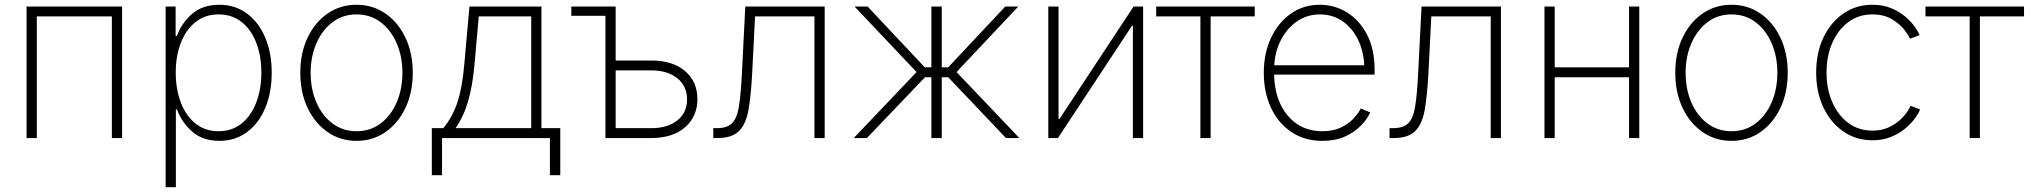

<svg xmlns="http://www.w3.org/2000/svg" viewBox="-20 -573 8429 797"><path d="M486.8 -545.9V0H444.3V-504.9H132.8V0H90.3V-545.9Z M667.5 204.1V-545.9H709V-423.8H714.4Q732.9 -476.1 776.6 -514.6Q820.3 -553.2 890.6 -553.2Q956.1 -553.2 1004.9 -517.1Q1053.7 -481 1080.8 -417.2Q1107.9 -353.5 1107.9 -271.5Q1107.9 -189 1081.1 -125Q1054.2 -61 1005.4 -24.7Q956.5 11.7 891.1 11.7Q820.8 11.7 777.1 -27.3Q733.4 -66.4 714.4 -119.1H710V204.1ZM887.2 -28.3Q943.4 -28.3 983.2 -60.5Q1022.9 -92.8 1043.9 -147.9Q1064.9 -203.1 1064.9 -272Q1064.9 -340.3 1043.9 -395Q1022.9 -449.7 983.2 -481.4Q943.4 -513.2 887.2 -513.2Q832 -513.2 792.2 -481.9Q752.4 -450.7 731 -396Q709.5 -341.3 709.5 -272Q709.5 -202.1 730.7 -147Q752 -91.8 791.7 -60.1Q831.5 -28.3 887.2 -28.3Z M1460 11.7Q1392.6 11.7 1339.8 -24.9Q1287.1 -61.5 1256.8 -125.2Q1226.6 -189 1226.6 -271Q1226.6 -353 1256.8 -416.7Q1287.1 -480.5 1339.8 -516.8Q1392.6 -553.2 1460 -553.2Q1527.3 -553.2 1580.1 -516.8Q1632.8 -480.5 1663.1 -416.5Q1693.4 -352.5 1693.4 -271Q1693.4 -189 1663.1 -125.2Q1632.8 -61.5 1580.3 -24.9Q1527.8 11.7 1460 11.7ZM1460 -28.3Q1517.6 -28.3 1560.3 -60.8Q1603 -93.3 1626.7 -148.2Q1650.4 -203.1 1650.4 -271Q1650.4 -338.4 1626.7 -393.3Q1603 -448.2 1560.3 -480.7Q1517.6 -513.2 1460 -513.2Q1402.8 -513.2 1360.1 -480.7Q1317.4 -448.2 1293.5 -393.3Q1269.5 -338.4 1269.5 -271Q1269.5 -203.1 1293.2 -148.2Q1316.9 -93.3 1359.9 -60.8Q1402.8 -28.3 1460 -28.3Z M1772.5 154.3V-41H1820.3Q1857.4 -85.9 1878.2 -146.7Q1898.9 -207.5 1907.2 -305.2L1928.7 -545.9H2227.5V-41H2305.7V154.3H2262.7V0H1814.9V154.3ZM1871.1 -41H2185.1V-504.9H1967.3L1949.7 -305.2Q1941.9 -218.3 1923.6 -154.3Q1905.3 -90.3 1871.1 -41Z M2351.6 -507.3V-545.9H2535.6V-321.8H2683.1Q2772.9 -321.8 2824 -277.8Q2875 -233.9 2875 -161.6Q2875 -89.8 2824 -44.9Q2772.9 0 2683.1 0H2493.2V-507.3ZM2535.6 -280.8V-41H2683.1Q2751.5 -41 2791.7 -73.2Q2832 -105.5 2832 -160.2Q2832 -215.3 2791.7 -248Q2751.5 -280.8 2683.1 -280.8Z M2940.9 0V-41H2955.6Q2998 -41 3018.8 -61.5Q3039.6 -82 3047.6 -133.1Q3055.7 -184.1 3060.1 -276.4L3073.7 -545.9H3403.3V0H3360.8V-504.9H3114.3L3102.1 -265.1Q3097.2 -174.3 3086.7 -115.7Q3076.2 -57.1 3047.1 -28.6Q3018.1 0 2958.5 0Z M3523.9 0 3784.7 -273.9 3527.3 -545.9H3581.5L3818.8 -293.5H3846.2V-545.9H3889.2V-293.5H3916L4152.8 -545.9H4207L3950.7 -273.9L4211.4 0H4155.8L3916 -252.4H3889.2V0H3846.2V-252.4H3819.8L3578.6 0Z M4725.1 0H4682.6V-465.8H4678.7L4371.6 0H4331.5V-545.9H4374V-79.1H4377.9L4685.5 -545.9H4725.1Z M4962.9 0V-504.9H4779.3V-545.9H5188.5V-504.9H5005.4V0Z M5469.2 11.7Q5395.5 11.7 5340.8 -24.9Q5286.1 -61.5 5256.1 -125.2Q5226.1 -189 5226.1 -270.5Q5226.1 -352.1 5256.1 -415.8Q5286.1 -479.5 5338.4 -516.4Q5390.6 -553.2 5458.5 -553.2Q5520 -553.2 5571.8 -521.2Q5623.5 -489.3 5654.8 -429Q5686 -368.7 5686 -283.7V-263.2H5269Q5270 -195.8 5294.2 -142.8Q5318.4 -89.8 5362.8 -59.1Q5407.2 -28.3 5469.2 -28.3Q5514.2 -28.3 5545.9 -43.5Q5577.6 -58.6 5598.1 -80.6Q5618.7 -102.5 5628.4 -122.6L5668 -106.4Q5655.8 -79.1 5629.4 -51.8Q5603 -24.4 5563.2 -6.3Q5523.4 11.7 5469.2 11.7ZM5269.5 -302.2H5643.1Q5640.1 -362.3 5616.5 -409.9Q5592.8 -457.5 5552.2 -485.4Q5511.7 -513.2 5458.5 -513.2Q5406.7 -513.2 5365.2 -485.1Q5323.7 -457 5298.3 -409.2Q5272.9 -361.3 5269.5 -302.2Z M5748 0V-41H5762.7Q5805.2 -41 5825.9 -61.5Q5846.7 -82 5854.7 -133.1Q5862.8 -184.1 5867.2 -276.4L5880.9 -545.9H6210.4V0H6168V-504.9H5921.4L5909.2 -265.1Q5904.3 -174.3 5893.8 -115.7Q5883.3 -57.1 5854.2 -28.6Q5825.2 0 5765.6 0Z M6433.6 -545.9V-293.5H6742.2V-545.9H6784.7V0H6742.2V-252.4H6433.6V0H6391.1V-545.9Z M7167.5 11.7Q7100.1 11.7 7047.4 -24.9Q6994.6 -61.5 6964.4 -125.2Q6934.1 -189 6934.1 -271Q6934.1 -353 6964.4 -416.7Q6994.6 -480.5 7047.4 -516.8Q7100.1 -553.2 7167.5 -553.2Q7234.9 -553.2 7287.6 -516.8Q7340.3 -480.5 7370.6 -416.5Q7400.9 -352.5 7400.9 -271Q7400.9 -189 7370.6 -125.2Q7340.3 -61.5 7287.8 -24.9Q7235.4 11.7 7167.5 11.7ZM7167.5 -28.3Q7225.1 -28.3 7267.8 -60.8Q7310.5 -93.3 7334.2 -148.2Q7357.9 -203.1 7357.9 -271Q7357.9 -338.4 7334.2 -393.3Q7310.5 -448.2 7267.8 -480.7Q7225.1 -513.2 7167.5 -513.2Q7110.4 -513.2 7067.6 -480.7Q7024.9 -448.2 7001 -393.3Q6977.1 -338.4 6977.1 -271Q6977.1 -203.1 7000.7 -148.2Q7024.4 -93.3 7067.4 -60.8Q7110.4 -28.3 7167.5 -28.3Z M7752.4 9.3Q7685.1 9.3 7632.3 -26.9Q7579.6 -63 7549.3 -126.5Q7519 -189.9 7519 -272Q7519 -354 7549.3 -417.5Q7579.6 -481 7632.3 -517.1Q7685.1 -553.2 7752.4 -553.2Q7795.9 -553.2 7829.8 -539.3Q7863.8 -525.4 7888.4 -504.4Q7913.1 -483.4 7928 -462.4Q7942.9 -441.4 7948.2 -427.2L7908.2 -412.1Q7903.8 -424.8 7885.3 -449Q7866.7 -473.1 7833.5 -493.2Q7800.3 -513.2 7752.4 -513.2Q7695.3 -513.2 7652.6 -481.4Q7609.9 -449.7 7585.9 -395Q7562 -340.3 7562 -272Q7562 -203.6 7585.9 -148.9Q7609.9 -94.2 7652.6 -62.5Q7695.3 -30.8 7752.4 -30.8Q7789.1 -30.8 7816.9 -43Q7844.7 -55.2 7864.5 -72.8Q7884.3 -90.3 7895.8 -107.2Q7907.2 -124 7910.6 -133.8L7950.2 -118.7Q7945.3 -104.5 7930.2 -83.3Q7915 -62 7890.1 -40.8Q7865.2 -19.5 7830.8 -5.1Q7796.4 9.3 7752.4 9.3Z M8156.2 0V-504.9H7972.7V-545.9H8381.8V-504.9H8198.7V0Z"/></svg>

Font: Inter Extra Light
Style: Regular
Weight: 200
Designer: Rasmus Andersson
Foundry: rsms
Version: Version 4.000;git-3c8e0fc